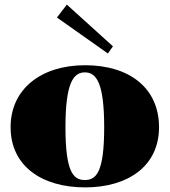

<svg xmlns="http://www.w3.org/2000/svg" viewBox="-20 -798 736 833"><path d="M349 15C536 15 670 -78 670 -246C670 -414 544 -515 349 -515C161 -515 26 -414 26 -246C26 -78 161 15 349 15ZM348 -17C298 -17 264 -52 264 -246C264 -437 298 -484 348 -484C398 -484 432 -439 432 -246C432 -51 398 -17 348 -17ZM227 -722 448 -566 470 -597 270 -778Z"/></svg>

Font: Sprat Black
Style: Regular
Weight: 900
Designer: Ethan Nakache
Foundry: Collletttivo
Version: Version 2.000;Glyphs 3.2 (3217)